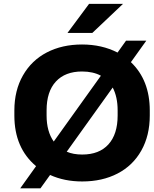

<svg xmlns="http://www.w3.org/2000/svg" viewBox="-20 -958 819 1024"><path d="M56.6 -341.8V-368.7Q56.6 -475.6 102.5 -555.9Q148.4 -636.2 230 -678.5Q311.5 -720.7 417.5 -720.7Q523.4 -720.7 606.9 -677.7L652.3 -741.2H760.3L678.2 -626.5Q778.8 -530.3 778.8 -368.7V-341.8Q778.8 -234.9 733.6 -154.8Q688.5 -74.7 606.9 -32.5Q525.4 9.8 418.5 9.8Q323.2 9.8 247.1 -24.9L195.8 46.4H87.9L172.4 -71.8Q56.6 -168.9 56.6 -341.8ZM266.6 -203.1 518.1 -554.2Q476.6 -576.7 417.5 -576.7Q327.6 -576.7 278.1 -523.2Q228.5 -469.7 228.5 -369.6V-341.8Q228.5 -256.8 266.6 -203.1ZM581.1 -491.2 335.9 -148.9Q370.6 -133.8 418.5 -133.8Q509.3 -133.8 558.3 -188Q607.4 -242.2 607.4 -341.8V-369.6Q607.4 -440.9 581.1 -491.2ZM339.8 -782.2 455.1 -937.5H636.2L472.2 -782.2Z"/></svg>

Font: Bert Sans Black
Style: Regular
Weight: 900
Designer: Christian Robertson, Adam Twardoch, & Cristiano Sobral
Foundry: Google
Version: Version 12.135;January 10, 2020;FontCreator 12.0.0.2547 64-b